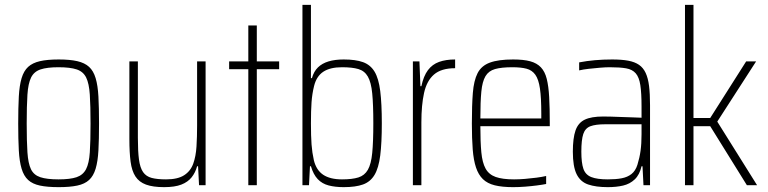

<svg xmlns="http://www.w3.org/2000/svg" viewBox="-20 -763 3164 791"><path d="M222 8Q175 8 144.5 1.5Q114 -5 96 -21.5Q78 -38 69 -68Q60 -98 57.5 -143.5Q55 -189 55 -254Q55 -319 57.5 -365Q60 -411 69 -441Q78 -471 96 -487.5Q114 -504 144.5 -511Q175 -518 222 -518Q268 -518 298.5 -511Q329 -504 347 -487.5Q365 -471 374 -441Q383 -411 385.5 -365Q388 -319 388 -254Q388 -189 385.5 -143.5Q383 -98 374 -68Q365 -38 347 -21.5Q329 -5 298.5 1.5Q268 8 222 8ZM221 -24Q269 -24 295.5 -33Q322 -42 334.5 -66Q347 -90 350 -135.5Q353 -181 353 -254Q353 -327 350 -373Q347 -419 335 -443.5Q323 -468 296 -477Q269 -486 221 -486Q174 -486 147 -477Q120 -468 108 -443.5Q96 -419 93 -373Q90 -327 90 -254Q90 -181 93 -135.5Q96 -90 107.5 -66Q119 -42 146 -33Q173 -24 221 -24Z M656 8Q610 8 581.5 -2.5Q553 -13 538 -36Q523 -59 518 -97Q513 -135 513 -190V-510H548V-195Q548 -140 552.5 -106Q557 -72 569.5 -54Q582 -36 605 -30Q628 -24 664 -24Q712 -24 738.5 -41Q765 -58 776 -88.5Q787 -119 789.5 -159.5Q792 -200 792 -246V-510H827V0H800L796 -78H792Q785 -52 769.5 -32.5Q754 -13 727 -2.5Q700 8 656 8Z M1003 0V-478H924V-510H1003V-658H1038V-510H1130V-478H1038V0Z M1396 8Q1361 8 1334 1Q1307 -6 1289 -25Q1271 -44 1261 -78H1257L1253 0H1226V-743H1261V-441H1265Q1273 -469 1290 -485.5Q1307 -502 1333.5 -510Q1360 -518 1396 -518Q1445 -518 1475.5 -507Q1506 -496 1523 -468Q1540 -440 1546.5 -388Q1553 -336 1553 -255Q1553 -174 1546.5 -122.5Q1540 -71 1523 -42.5Q1506 -14 1475.5 -3Q1445 8 1396 8ZM1389 -24Q1431 -24 1456.5 -32Q1482 -40 1495.5 -63.5Q1509 -87 1513.5 -133Q1518 -179 1518 -255Q1518 -332 1513.5 -378Q1509 -424 1495.5 -447.5Q1482 -471 1456.5 -478.5Q1431 -486 1389 -486Q1340 -486 1312 -467.5Q1284 -449 1274 -409Q1266 -377 1263.5 -342Q1261 -307 1261 -255Q1261 -202 1263.5 -168Q1266 -134 1273 -103Q1283 -62 1311.5 -43Q1340 -24 1389 -24Z M1681 0V-510H1708L1712 -408H1716Q1725 -450 1743 -474Q1761 -498 1789 -508Q1817 -518 1855 -518V-482Q1798 -482 1768 -456Q1738 -430 1727 -380Q1716 -330 1716 -259V0Z M2094 8Q2049 8 2018.5 0.5Q1988 -7 1969.5 -25Q1951 -43 1941 -73Q1931 -103 1927.5 -147.5Q1924 -192 1924 -254Q1924 -329 1928 -380Q1932 -431 1947.5 -461.5Q1963 -492 1998 -505Q2033 -518 2094 -518Q2137 -518 2164.5 -510.5Q2192 -503 2208.5 -485.5Q2225 -468 2232.5 -438Q2240 -408 2242.5 -363Q2245 -318 2245 -256V-243H1959Q1959 -178 1963 -135.5Q1967 -93 1980.5 -68.5Q1994 -44 2022 -34Q2050 -24 2098 -24Q2119 -24 2143 -26Q2167 -28 2190 -31Q2213 -34 2230 -38V-5Q2215 -2 2192 1Q2169 4 2143.5 6Q2118 8 2094 8ZM2210 -256V-296Q2210 -360 2204.5 -398Q2199 -436 2185.5 -455Q2172 -474 2149 -480Q2126 -486 2091 -486Q2046 -486 2019.5 -478.5Q1993 -471 1980 -449Q1967 -427 1963 -385.5Q1959 -344 1959 -275H2228Z M2484 8Q2435 8 2403 -3Q2371 -14 2355.5 -45.5Q2340 -77 2340 -138Q2340 -194 2351 -225.5Q2362 -257 2389 -270Q2416 -283 2465 -283Q2478 -283 2497.5 -282.5Q2517 -282 2540 -281Q2563 -280 2584.5 -279.5Q2606 -279 2623 -278V-324Q2623 -380 2618 -412.5Q2613 -445 2599 -461Q2585 -477 2559.5 -481.5Q2534 -486 2492 -486Q2475 -486 2451.5 -484Q2428 -482 2405.5 -479.5Q2383 -477 2366 -473V-506Q2397 -512 2431 -515Q2465 -518 2502 -518Q2541 -518 2568 -513Q2595 -508 2612.5 -496Q2630 -484 2640 -462.5Q2650 -441 2654 -408.5Q2658 -376 2658 -330V0H2631L2627 -78H2623Q2615 -43 2595 -24Q2575 -5 2547 1.5Q2519 8 2484 8ZM2484 -24Q2517 -24 2541 -28.5Q2565 -33 2581.5 -46Q2598 -59 2606 -84Q2615 -113 2619 -142Q2623 -171 2623 -210V-251H2473Q2434 -251 2412.5 -243Q2391 -235 2383 -211Q2375 -187 2375 -138Q2375 -92 2383.5 -67.5Q2392 -43 2416 -33.5Q2440 -24 2484 -24Z M2802 0V-743H2837V-277H2906L3054 -510H3095L2935 -262L3099 0H3057L2906 -243H2837V0Z"/></svg>

Font: Saira Thin Condensed
Style: Regular
Weight: 100
Width: 3
Version: Version 1.101